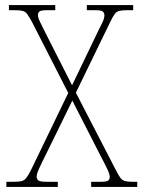

<svg xmlns="http://www.w3.org/2000/svg" viewBox="-20 -734 565 754"><path d="M5 0V-20H30Q52 -20 63.5 -22.5Q75 -25 83 -35Q91 -45 102 -67L248 -369L106 -647Q94 -669 86.5 -679Q79 -689 68 -691.5Q57 -694 36 -694H15V-714H197V-694H168Q141 -694 135 -689Q129 -684 129 -675Q129 -665 137 -648.5Q145 -632 157 -608L263 -399L363 -607Q374 -629 382 -645.5Q390 -662 390 -674Q390 -683 384 -688.5Q378 -694 353 -694H321V-714H503V-694H482Q461 -694 449.5 -691.5Q438 -689 430.5 -679Q423 -669 413 -648L278 -370L434 -68Q445 -46 452.5 -36Q460 -26 471 -23Q482 -20 502 -20H519V0H338V-20H373Q399 -20 405 -25Q411 -30 411 -39Q411 -49 403 -66.5Q395 -84 376 -120L264 -339L168 -143Q142 -91 133 -71Q124 -51 124 -40Q124 -31 130.5 -25.5Q137 -20 165 -20H207V0Z"/></svg>

Font: Noto Serif Tamil SemiCondensed Thin
Style: Italic
Weight: 100
Width: 4
Italic angle: -12°
Designer: Indian Type Foundry, Tom Grace, and the Monotype Design Team
Foundry: Monotype Imaging Inc.
Version: Version 2.003; ttfautohint (v1.8.4.7-5d5b)